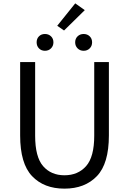

<svg xmlns="http://www.w3.org/2000/svg" viewBox="-20 -1099 759 1132"><path d="M98.8 -300.4V-733H187.2V-299Q187.2 -173.7 234.1 -119.6Q281 -65.6 359.9 -65.6Q439.8 -65.6 487.7 -119.7Q535.6 -173.8 535.6 -299V-733H622V-300.4Q622 -134.2 551.2 -60.5Q480.4 13.2 359.9 13.2Q239.4 13.2 169.1 -60.6Q98.8 -134.4 98.8 -300.4ZM196 -849.5Q196 -871 209.7 -884.8Q223.3 -898.6 245 -898.6Q266.6 -898.6 280.8 -884.8Q295 -871 295 -849.4Q295 -828.2 280.8 -813.9Q266.6 -799.6 245 -799.6Q223.4 -799.6 209.7 -813.8Q196 -827.9 196 -849.5ZM423.6 -1079.2 479.8 -1039.2 357.6 -919.2 317.4 -947ZM423.2 -849.4Q423.2 -871 437.4 -884.8Q451.6 -898.6 473.2 -898.6Q494.8 -898.6 508.9 -884.8Q523 -871 523 -849.5Q523 -827.9 508.9 -813.8Q494.7 -799.6 473.2 -799.6Q451.6 -799.6 437.4 -813.9Q423.2 -828.2 423.2 -849.4Z"/></svg>

Font: 寒蝉端黑体 Light
Style: Regular
Weight: 300
Designer: ChillDuanSans {Warren2060}; 
Source Han Sans {Ryoko NISHIZUKA 西塚涼子 (kana, bopomofo & ideographs); Paul D. Hunt (Latin, G
Foundry: ChillType&Adobe
Version: Version 1.300;Glyphs 3.3 (3306)